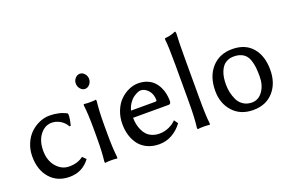

<svg xmlns="http://www.w3.org/2000/svg" viewBox="-92 -1034 2085 1380"><g transform="rotate(-20 950.5 -344.0)"><path d="M253.9 -393.1Q200.7 -393.1 164.3 -346.2Q127.9 -299.3 127.9 -224.1Q127.9 -148.9 168.7 -101.6Q209.5 -54.2 266.1 -54.2Q332.5 -54.2 375 -87.9L400.9 -62Q342.8 17.1 244.1 17.1Q150.9 17.1 95.5 -45.9Q40 -108.9 40 -211.9Q40 -264.2 59.1 -309.3Q78.1 -354.5 108.9 -384Q139.6 -413.6 178.2 -430.2Q216.8 -446.8 255.9 -446.8Q330.1 -446.8 386.2 -416L388.2 -407.2Q388.2 -371.1 375 -325.2L366.2 -324.2Q347.7 -357.4 317.1 -375.2Q286.6 -393.1 253.9 -393.1Z M513.2 -597.2Q512.7 -620.1 528.1 -637.5Q543.5 -654.8 564 -654.8Q584 -654.8 599.4 -637.5Q614.7 -620.1 614.7 -597.2Q614.7 -574.2 599.4 -556.6Q584 -539.1 564 -539.1Q543.9 -539.1 528.6 -556.6Q513.2 -574.2 513.2 -597.2ZM522.9 -180.2V-250Q522.9 -359.4 514.2 -429.2L516.1 -439.9Q534.7 -437 563 -437Q591.3 -437 609.9 -439.9L611.8 -429.2Q603 -356 603 -250V-180.2Q603 -74.2 611.8 -1L609.9 9.8Q591.3 6.8 563 6.8Q534.7 6.8 516.1 9.8L514.2 -1Q522.9 -70.8 522.9 -180.2Z M819.8 -279.8H1002.9Q1017.1 -279.8 1017.1 -287.1Q1017.1 -335.4 990.5 -364.3Q963.9 -393.1 933.1 -393.1Q923.8 -393.1 908.9 -386.7Q894 -380.4 876.7 -368.2Q859.4 -356 843.5 -332.5Q827.6 -309.1 819.8 -279.8ZM1085.9 -108.9 1106.9 -79.1Q1074.7 -34.7 1029.3 -8.8Q983.9 17.1 930.2 17.1Q880.4 17.1 841.3 -0.7Q802.2 -18.6 777.8 -49.6Q753.4 -80.6 740.7 -121.1Q728 -161.6 728 -209Q728 -263.2 746.6 -309.3Q765.1 -355.5 794.9 -384.8Q824.7 -414.1 860.8 -430.4Q897 -446.8 933.1 -446.8Q971.2 -446.8 1001.5 -434.6Q1031.7 -422.4 1051 -402.6Q1070.3 -382.8 1083 -356.7Q1095.7 -330.6 1100.8 -304.2Q1106 -277.8 1106 -250Q1106 -226.1 1087.9 -226.1H815.9Q816.4 -199.7 821 -176.3Q825.7 -152.8 836.2 -129.9Q846.7 -106.9 862.3 -90.6Q877.9 -74.2 902.6 -64.2Q927.2 -54.2 958 -54.2Q995.6 -54.2 1030.3 -70.1Q1064.9 -85.9 1085.9 -108.9Z M1231.9 -201.2V-481Q1231.9 -623.5 1225.1 -673.8L1227.1 -685.1Q1246.6 -686.5 1262.2 -689.7Q1277.8 -692.9 1285.6 -695.8Q1293.5 -698.7 1309.1 -705.1Q1315.9 -705.1 1315.9 -688Q1312 -625 1312 -499V-200.2Q1312 -58.1 1319.8 -1L1317.9 9.8Q1299.3 6.8 1271 6.8Q1242.7 6.8 1224.1 9.8L1222.2 -1Q1231.9 -68.8 1231.9 -201.2Z M1437 -205.1Q1437 -314.5 1495.8 -380.6Q1554.7 -446.8 1652.8 -446.8Q1752 -446.8 1806.4 -383.8Q1860.8 -320.8 1860.8 -213.9Q1860.8 -111.3 1803.7 -47.1Q1746.6 17.1 1648.9 17.1Q1551.8 17.1 1494.4 -46.1Q1437 -109.4 1437 -205.1ZM1646 -393.1Q1618.7 -393.1 1597.4 -383.3Q1576.2 -373.5 1562.7 -357.4Q1549.3 -341.3 1540.5 -318.6Q1531.7 -295.9 1528.3 -272.5Q1524.9 -249 1524.9 -222.2Q1524.9 -191.4 1531.2 -161.6Q1537.6 -131.8 1551.5 -102.5Q1565.4 -73.2 1593 -55.2Q1620.6 -37.1 1658.2 -37.1Q1708 -37.1 1740.5 -82.3Q1772.9 -127.4 1772.9 -195.8Q1772.9 -233.4 1770 -261.5Q1767.1 -289.6 1758.8 -315.4Q1750.5 -341.3 1736.6 -357.7Q1722.7 -374 1700 -383.5Q1677.2 -393.1 1646 -393.1Z"/></g></svg>

Font: Linear Smooth Low Contrast
Style: Regular
Weight: 500
Designer: Philipp H. Poll, Flanker
Foundry: Philipp H. Poll, reworked by Flanker
Version: Version 1.010 | FøM Fix